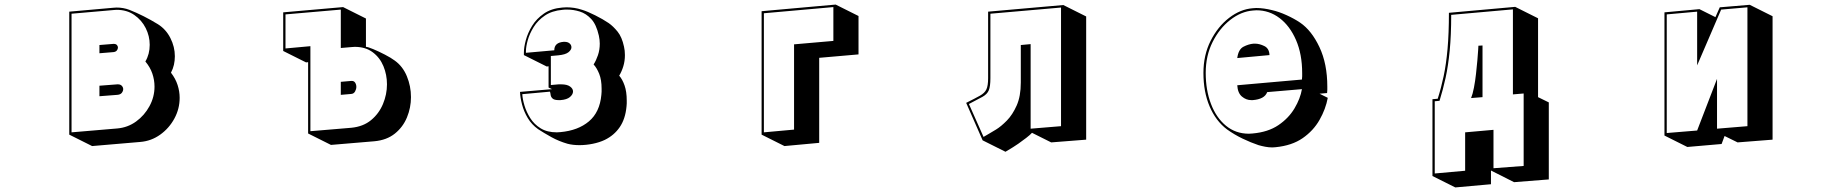

<svg xmlns="http://www.w3.org/2000/svg" viewBox="-20 -580 8040 840"><path d="M283 9V-529L475 -546Q479 -546 482.5 -546.5Q486 -547 490 -547Q505 -547 519 -544.5Q533 -542 546 -537Q609 -512 671 -474Q706 -452 725.5 -413.5Q745 -375 745 -334Q745 -315 741 -297Q737 -279 728 -262Q748 -236 757 -208Q766 -180 766 -152Q766 -104 743 -61.5Q720 -19 681 9Q642 37 594 41L383 59ZM493 -18Q539 -22 575.5 -48.5Q612 -75 634 -115.5Q656 -156 656 -201Q656 -230 646.5 -258Q637 -286 616 -311Q635 -343 635 -384Q635 -422 617.5 -457Q600 -492 567.5 -514.5Q535 -537 490 -537Q486 -537 483 -536.5Q480 -536 476 -536L293 -520V-1ZM415 -383 476 -388H478Q487 -388 491.5 -383Q496 -378 496 -372Q496 -365 491 -359Q486 -353 476 -352L415 -347ZM415 -205 493 -211H496Q507 -211 513 -204.5Q519 -198 519 -190Q519 -182 513 -174Q507 -166 493 -165L415 -159Z M1328 4V-308L1319 -307L1219 -357V-526L1481 -549L1581 -499V-375Q1589 -375 1613 -365Q1637 -355 1664 -341Q1691 -327 1707 -315Q1742 -290 1760 -246.5Q1778 -203 1778 -155Q1778 -109 1760.5 -66.5Q1743 -24 1707.5 4.5Q1672 33 1618 38L1428 54ZM1517 -21Q1569 -26 1603.5 -54.5Q1638 -83 1655.5 -125Q1673 -167 1673 -211Q1673 -253 1657.5 -290.5Q1642 -328 1610.5 -351.5Q1579 -375 1532 -375Q1528 -375 1524.5 -374.5Q1521 -374 1517 -374L1471 -370V-538L1229 -517V-368L1338 -378V-6ZM1471 -222 1517 -226H1519Q1529 -226 1534 -218Q1539 -210 1539 -200Q1539 -190 1533.5 -180Q1528 -170 1517 -169L1471 -165Z M2380 -290 2372 -289 2272 -339V-350Q2272 -373 2280.5 -404.5Q2289 -436 2308 -467Q2327 -498 2359.5 -520.5Q2392 -543 2440 -547Q2445 -547 2449.5 -547.5Q2454 -548 2458 -548Q2475 -548 2492 -545.5Q2509 -543 2527 -537Q2550 -530 2584 -513Q2618 -496 2643 -479Q2663 -465 2682 -441.5Q2701 -418 2710 -376Q2714 -359 2714 -339Q2714 -313 2707 -290Q2700 -267 2689 -249Q2703 -233 2712.5 -206Q2722 -179 2722 -140Q2722 -134 2722 -127.5Q2722 -121 2721 -114Q2716 -60 2691.5 -24Q2667 12 2626 32Q2603 43 2573.5 49Q2544 55 2515 55Q2486 55 2463 49Q2425 38 2392.5 20Q2360 2 2334 -15Q2306 -35 2289 -63.5Q2272 -92 2264 -122.5Q2256 -153 2255 -178L2395 -190L2380 -197ZM2424 -142Q2405 -142 2397.5 -149Q2390 -156 2389 -165Q2388 -174 2386 -179L2265 -168Q2266 -147 2274.5 -118.5Q2283 -90 2300 -63Q2317 -36 2345.5 -18.5Q2374 -1 2416 -1Q2420 -1 2424 -1.5Q2428 -2 2432 -2Q2509 -9 2556.5 -49Q2604 -89 2611 -165Q2612 -172 2612 -178.5Q2612 -185 2612 -192Q2612 -231 2601.5 -257Q2591 -283 2577 -298Q2588 -315 2596 -338.5Q2604 -362 2604 -389Q2604 -397 2603 -406Q2602 -415 2600 -424Q2589 -473 2566.5 -497Q2544 -521 2516.5 -529.5Q2489 -538 2463 -538Q2457 -538 2451.5 -538Q2446 -538 2441 -537Q2395 -533 2364 -512Q2333 -491 2315 -462Q2297 -433 2289 -404.5Q2281 -376 2281 -356V-349L2405 -360Q2405 -394 2446 -397H2450Q2464 -397 2472 -390Q2480 -383 2480 -373Q2480 -362 2467 -351.5Q2454 -341 2423 -338L2390 -335V-208L2424 -211H2435Q2461 -211 2474 -201.5Q2487 -192 2487 -180Q2487 -167 2473.5 -155.5Q2460 -144 2432 -142Z M3312 9V-531L3636 -560L3736 -510V-342L3564 -327V45L3412 59ZM3626 -401V-549L3322 -522V-1L3454 -13V-386Z M4495 1Q4487 10 4469.5 23.5Q4452 37 4435.5 48.5Q4419 60 4412 64L4379 84L4279 34L4207 -130Q4247 -150 4267.5 -161.5Q4288 -173 4295.5 -189Q4303 -205 4303 -238V-529L4632 -558L4732 -508V31L4579 43ZM4313 -520V-238Q4313 -202 4306 -185Q4299 -168 4278.5 -156.5Q4258 -145 4219 -125L4283 19L4307 5Q4316 0 4338 -13.5Q4360 -27 4385 -52.5Q4410 -78 4428 -118.5Q4446 -159 4446 -219V-383L4489 -387V-17L4622 -28V-547Z M5789 -152Q5780 -103 5753 -55.5Q5726 -8 5679 24.5Q5632 57 5561 64Q5557 64 5554 64.5Q5551 65 5547 65Q5531 65 5515.5 62Q5500 59 5486 55Q5453 44 5416.5 26.5Q5380 9 5348 -14Q5299 -51 5272 -114.5Q5245 -178 5245 -261Q5245 -339 5276.5 -401.5Q5308 -464 5357.5 -502Q5407 -540 5461 -544Q5465 -544 5468.5 -544.5Q5472 -545 5476 -545Q5493 -545 5510.5 -542.5Q5528 -540 5544 -536Q5575 -529 5609 -513.5Q5643 -498 5668 -481Q5718 -447 5752.5 -374Q5787 -301 5787 -201Q5787 -194 5787 -187Q5787 -180 5786 -173L5753 -170ZM5524 -177Q5518 -161 5502 -152.5Q5486 -144 5461 -142H5454Q5432 -142 5413.5 -157.5Q5395 -173 5393 -207L5676 -232Q5677 -240 5677 -246.5Q5677 -253 5677 -260Q5677 -343 5650 -405Q5623 -467 5578 -501Q5533 -535 5477 -535Q5473 -535 5469.5 -534.5Q5466 -534 5462 -534Q5410 -530 5362.5 -493Q5315 -456 5285 -396Q5255 -336 5255 -261Q5255 -186 5278 -125.5Q5301 -65 5343.5 -30Q5386 5 5444 5Q5448 5 5452 4.5Q5456 4 5460 4Q5528 -2 5573 -32.5Q5618 -63 5643.5 -106Q5669 -149 5676 -190ZM5393 -326Q5398 -364 5420 -375.5Q5442 -387 5464 -389H5471Q5490 -389 5511.5 -378.5Q5533 -368 5534 -339Z M6503 166V226L6347 240L6247 190V-146L6270 -148Q6285 -195 6296 -247Q6307 -299 6313 -366Q6319 -433 6319 -524L6609 -550L6709 -500V-155L6756 -132V205L6604 217ZM6599 -167V-539L6329 -515Q6329 -426 6322.5 -359Q6316 -292 6304.5 -239.5Q6293 -187 6278 -139L6257 -137V179L6390 167V-1L6514 -12V156L6646 146V-171ZM6416 -151Q6423 -168 6428.5 -196.5Q6434 -225 6437.5 -256.5Q6441 -288 6443.5 -316Q6446 -344 6447 -362Q6448 -380 6448 -380L6466 -381V-155Z M7525 15 7512 50 7362 63 7262 13V-526L7415 -540L7485 -505L7504 -548L7635 -559L7735 -509V31L7582 43ZM7510 -538 7405 -294V-529L7272 -517V2L7405 -9L7492 -235V-17L7625 -28V-548Z"/></svg>

Font: Rampart One
Style: Regular
Weight: 400
Designer: Fontworks Inc.
Foundry: Fontworks Inc.
Version: Version 1.100